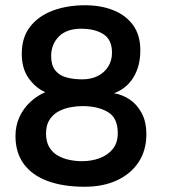

<svg xmlns="http://www.w3.org/2000/svg" viewBox="-20 -707 662 732"><path d="M303 5Q220.5 5 161.2 -17Q102 -39 70.5 -82.2Q39 -125.5 39 -188.5Q39 -228 54.2 -261Q69.5 -294 95.2 -318Q121 -342 152.5 -355.5Q115.5 -372 89.2 -408.8Q63 -445.5 63 -502Q63 -564.5 94.8 -605.2Q126.5 -646 181.2 -666.5Q236 -687 304 -687Q364.5 -687 412.2 -668Q460 -649 487.5 -611Q515 -573 515 -515.5Q515 -454 488.2 -411.2Q461.5 -368.5 414.5 -351.5Q444.5 -347 472.8 -328.8Q501 -310.5 519.5 -277.2Q538 -244 538 -194.5Q538 -134 508.5 -89Q479 -44 426 -19.5Q373 5 303 5ZM293 -92.5Q329 -92.5 360 -104Q391 -115.5 410 -139Q429 -162.5 429 -199.5Q429 -258 390.8 -280.2Q352.5 -302.5 293.5 -302.5Q271.5 -302.5 247.2 -297.8Q223 -293 202.2 -281.8Q181.5 -270.5 168.5 -250Q155.5 -229.5 155.5 -198Q155.5 -167.5 167.2 -147Q179 -126.5 198.8 -114.8Q218.5 -103 243 -97.8Q267.5 -92.5 293 -92.5ZM294 -404.5Q327 -404.5 352.5 -417.2Q378 -430 392.5 -453Q407 -476 407 -506Q407 -555.5 374.5 -576.5Q342 -597.5 290 -597.5Q234 -597.5 204.5 -567.8Q175 -538 175 -493.5Q175 -459 190 -439.5Q205 -420 232 -412.2Q259 -404.5 294 -404.5Z"/></svg>

Font: Grandstander Thin Medium
Style: Regular
Weight: 500
Version: Version 1.200